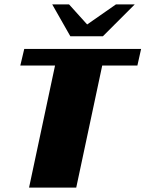

<svg xmlns="http://www.w3.org/2000/svg" viewBox="-20 -859 666 879"><path d="M609 -559H448L329 0H113L232 -559H73L91 -635H626ZM597 -839 451 -693H302L219 -839H296L379 -747L511 -839Z"/></svg>

Font: Racing Sans One
Style: Regular
Weight: 400
Designer: Pablo Impallari, Rodrigo Fuenzalida
Foundry: Pablo Impallari, Rodrigo Fuenzalida
Version: Version 1.001; ttfautohint (v0.8) -G 200 -r 50